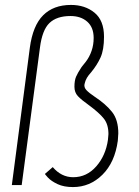

<svg xmlns="http://www.w3.org/2000/svg" viewBox="-20 -751 565 779"><path d="M163 -46 194 -73Q229 -32 277 -32Q332 -32 370.5 -76Q409 -120 418 -184Q420 -200 420 -207Q420 -246 401.5 -269.5Q383 -293 341 -324Q310 -346 296 -361Q282 -376 282 -399Q282 -424 288.5 -439.5Q295 -455 311 -479Q314 -482 328.5 -501Q343 -520 351.5 -544.5Q360 -569 360 -597Q360 -640 334 -663Q308 -686 266 -686Q210 -686 180.5 -657.5Q151 -629 142 -557L68 0H28L101 -557Q113 -647 155 -689Q197 -731 268 -731Q325 -731 363.5 -699.5Q402 -668 402 -602Q402 -549 388 -518Q374 -487 350 -458Q339 -446 332.5 -435Q326 -424 323 -410Q320 -397 330.5 -385.5Q341 -374 365 -358Q409 -329 434.5 -297Q460 -265 460 -210Q460 -202 458 -180Q446 -92 395.5 -42Q345 8 276 8Q239 8 213.5 -4Q188 -16 174 -31Q160 -46 163 -46Z"/></svg>

Font: Bellota Text Light
Style: Italic
Weight: 300
Italic angle: -7.5°
Designer: Kemie Guaida
Foundry: Kemie Guaida
Version: Version 4.001